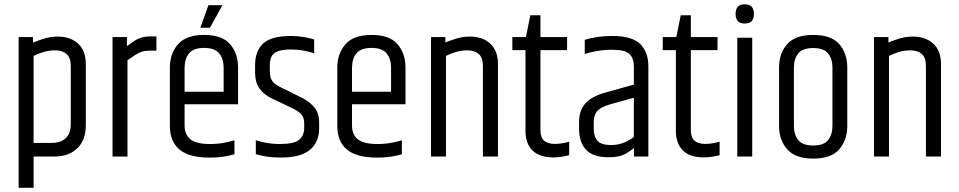

<svg xmlns="http://www.w3.org/2000/svg" viewBox="-20 -745 4563 914"><path d="M137.2 -541.9Q154.6 -549.9 187.4 -560.4Q220.2 -570.9 254.8 -570.9Q314.9 -570.9 351.7 -537.3Q388.5 -503.8 388.5 -439.4V-149.4Q388.5 -77.7 347.8 -38.8Q307 0 241 0H139.9V149H68.7V-568.7H137.2ZM316.9 -431.6Q316.9 -469.6 297.1 -487.5Q277.4 -505.3 242.8 -505.3Q215.2 -505.3 189.9 -498.2Q164.5 -491 139.9 -478.9V-64.7H224.2Q269.2 -64.7 293 -87.3Q316.9 -109.8 316.9 -154.4Z M699.6 -571.7H724.5V-503.8H691.2Q670.4 -503.8 655.1 -498.8Q639.8 -493.8 624.4 -483.8Q609 -473.8 586.9 -458.5V0H515.7V-568.7H584.2V-525.5Q604.1 -539.7 619.1 -550Q634.1 -560.3 652.7 -566Q671.3 -571.7 699.6 -571.7Z M788.7 -423.2Q788.7 -490.1 827.5 -534.4Q866.3 -578.7 951.6 -578.7Q1037.8 -578.7 1075.5 -534.4Q1113.3 -490.1 1113.3 -423.2V-268H1044.6V-422.8Q1044.6 -464.7 1023.5 -490.8Q1002.4 -516.9 951.6 -516.9Q900.8 -516.9 879.7 -490.8Q858.7 -464.7 858.7 -422.8V-173.4L788.7 -173.8ZM788.7 -192.1H858.7V-147.6Q858.7 -105.2 886.1 -82.3Q913.6 -59.4 980.1 -59.4Q1015.3 -59.4 1045.4 -65.1Q1075.6 -70.7 1096.1 -77.1V-10.6Q1082.5 -6.6 1064.8 -2.9Q1047.1 0.8 1025.6 3Q1004.2 5.2 976.9 5.2Q880.4 5.2 834.5 -33.1Q788.7 -71.4 788.7 -145.1ZM839.7 -308.3H1113.3V-248.6H839.7ZM972.2 -720.1H1038.7L979.5 -613H933.7Z M1194.3 -434.8Q1194.3 -502.3 1232.9 -538Q1271.5 -573.7 1364.6 -573.7Q1395.6 -573.7 1424.9 -568.9Q1454.3 -564.1 1475.5 -557.1V-491.2Q1455 -498.4 1426.7 -503.9Q1398.3 -509.4 1367.1 -509.4Q1324.7 -509.4 1302.4 -500.9Q1280.2 -492.5 1272.4 -475.3Q1264.5 -458.1 1264.5 -432.7V-407.3Q1264.5 -374 1277.5 -357.6Q1290.5 -341.2 1323.4 -325.8L1409.2 -283.6Q1450.5 -264 1474.9 -236Q1499.2 -207.9 1499.2 -161.5V-134.9Q1499.2 -67.2 1454.8 -31.1Q1410.4 5 1317.6 5Q1277.7 5 1248.7 0.3Q1219.7 -4.4 1197.8 -11.2V-77.4Q1219.2 -70.3 1248.5 -64.9Q1277.8 -59.5 1312.7 -59.5Q1380.2 -59.5 1404.2 -79.9Q1428.2 -100.2 1428.2 -136.2V-156.3Q1428.2 -184.1 1415.6 -199.7Q1402.9 -215.4 1364.1 -233.4L1278 -274.5Q1237.7 -292.9 1216 -322.4Q1194.3 -351.9 1194.3 -400.9Z M1585.7 -423.2Q1585.7 -490.1 1624.5 -534.4Q1663.3 -578.7 1748.6 -578.7Q1834.8 -578.7 1872.5 -534.4Q1910.3 -490.1 1910.3 -423.2V-268H1841.6V-422.8Q1841.6 -464.7 1820.5 -490.8Q1799.4 -516.9 1748.6 -516.9Q1697.8 -516.9 1676.7 -490.8Q1655.7 -464.7 1655.7 -422.8V-173.4L1585.7 -173.8ZM1585.7 -192.1H1655.7V-147.6Q1655.7 -105.2 1683.1 -82.3Q1710.6 -59.4 1777.1 -59.4Q1812.3 -59.4 1842.4 -65.1Q1872.6 -70.7 1893.1 -77.1V-10.6Q1879.5 -6.6 1861.8 -2.9Q1844.1 0.8 1822.6 3Q1801.2 5.2 1773.9 5.2Q1677.4 5.2 1631.5 -33.1Q1585.7 -71.4 1585.7 -145.1ZM1636.7 -308.3H1910.3V-248.6H1636.7Z M2100.2 -542.7Q2118.4 -550.7 2150.3 -560.8Q2182.1 -570.9 2216.8 -570.9Q2276.9 -570.9 2313.7 -537.3Q2350.5 -503.8 2350.5 -439.4V0H2278.8V-431.6Q2278.8 -469.6 2259.4 -487.5Q2240 -505.3 2205.4 -505.3Q2177.8 -505.3 2152.6 -498.2Q2127.5 -491 2102.9 -478.9V0H2031.7V-568.7H2100.2Z M2504.5 -672.3H2552.7V-568.7H2679.6V-506.4H2552.7V-125.9Q2552.7 -90.1 2570.4 -75Q2588.1 -59.9 2621.5 -59.9Q2642.8 -59.9 2663 -64.1Q2683.2 -68.3 2689.6 -70.7V-6.2Q2684 -4.6 2661.6 -0.2Q2639.2 4.3 2614.8 4.3Q2547.9 4.3 2514.7 -28.8Q2481.5 -61.8 2481.5 -122.5V-506.4H2419V-568.7H2483.7Z M2763.7 -555.5Q2784.5 -562.5 2820.1 -568.1Q2855.8 -573.7 2896.2 -573.7Q2988.8 -573.7 3027.6 -535.5Q3066.5 -497.3 3066.5 -428.6V0H2998.1V-40.6Q2977.9 -23.1 2951.4 -9.7Q2924.9 3.6 2875.6 3.6Q2802.4 3.6 2769.5 -32.5Q2736.6 -68.6 2736.6 -132.7V-165.2Q2736.6 -217.4 2765.5 -251.3Q2794.3 -285.2 2857.7 -303.2L2997.5 -342.3V-428.8Q2997.3 -467.3 2976.7 -487.8Q2956.1 -508.2 2892.8 -508.2Q2856.5 -508.2 2820.6 -501.8Q2784.8 -495.4 2763.7 -488ZM2997.3 -93.1V-279.7L2883.4 -248Q2837.8 -234.6 2822.1 -215.3Q2806.4 -196.1 2806.4 -162.3V-131.9Q2806.4 -93.8 2824.7 -74.2Q2843 -54.5 2888 -54.5Q2922.4 -54.5 2950.9 -66.2Q2979.4 -77.9 2997.3 -93.1Z M3220.5 -672.3H3268.7V-568.7H3395.6V-506.4H3268.7V-125.9Q3268.7 -90.1 3286.4 -75Q3304.1 -59.9 3337.5 -59.9Q3358.8 -59.9 3379 -64.1Q3399.2 -68.3 3405.6 -70.7V-6.2Q3400 -4.6 3377.6 -0.2Q3355.2 4.3 3330.8 4.3Q3263.9 4.3 3230.7 -28.8Q3197.5 -61.8 3197.5 -122.5V-506.4H3135V-568.7H3199.7Z M3489.7 -565.3H3560.9V0H3489.7ZM3481.7 -678.7Q3481.7 -699.5 3491.4 -712Q3501.1 -724.5 3525.4 -724.5Q3549.5 -724.5 3559.2 -712Q3568.9 -699.5 3568.9 -678.7Q3568.9 -658.1 3559.2 -645.6Q3549.5 -633.1 3525.4 -633.1Q3501.1 -633.1 3491.4 -645.6Q3481.7 -658.1 3481.7 -678.7Z M3688.7 -424Q3688.7 -490.9 3727.2 -534.8Q3765.7 -578.7 3851.1 -578.7Q3937.2 -578.7 3975.3 -534.8Q4013.4 -490.9 4013.4 -424V-144.7Q4013.4 -78.8 3975.3 -34.4Q3937.2 10 3851.1 10Q3765.7 10 3727.2 -34.4Q3688.7 -78.8 3688.7 -144.7ZM3942.8 -422.9Q3942.8 -464.4 3922.3 -490.3Q3901.9 -516.2 3851.1 -516.2Q3800.2 -516.2 3779.8 -490.3Q3759.3 -464.4 3759.3 -422.9V-145.7Q3759.3 -104.2 3779.8 -78.3Q3800.2 -52.4 3851.1 -52.4Q3901.9 -52.4 3922.3 -78.3Q3942.8 -104.2 3942.8 -145.7Z M4209.2 -542.7Q4227.4 -550.7 4259.3 -560.8Q4291.1 -570.9 4325.8 -570.9Q4385.9 -570.9 4422.7 -537.3Q4459.5 -503.8 4459.5 -439.4V0H4387.8V-431.6Q4387.8 -469.6 4368.4 -487.5Q4349 -505.3 4314.4 -505.3Q4286.8 -505.3 4261.6 -498.2Q4236.5 -491 4211.9 -478.9V0H4140.7V-568.7H4209.2Z"/></svg>

Font: Khand Variable Light
Style: Regular
Weight: 300
Designer: Satya Rajpurohit
Foundry: Indian Type Foundry
Version: Version 3.000